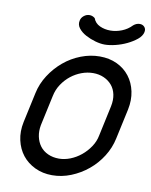

<svg xmlns="http://www.w3.org/2000/svg" viewBox="-82 -782 664 843"><g transform="rotate(10 250.0 -360.5)"><path d="M350 -670Q375 -670 400.5 -680Q426 -690 445 -710Q458 -721 473 -721Q486 -721 494 -712Q502 -703 499 -689Q495 -671 476.5 -656Q458 -641 434 -629.5Q410 -618 383.5 -611.5Q357 -605 336 -605Q317 -605 294 -611.5Q271 -618 250.5 -629Q230 -640 218 -655.5Q206 -671 210 -689Q212 -702 223.5 -711.5Q235 -721 249 -721Q262 -721 273 -712Q281 -690 302.5 -680Q324 -670 350 -670ZM74 -342Q83 -385 107.5 -423Q132 -461 166 -489.5Q200 -518 241.5 -534Q283 -550 325 -550Q368 -550 402 -534Q436 -518 458 -489.5Q480 -461 488 -423Q496 -385 487 -342L458 -208Q449 -165 425 -127Q401 -89 367 -61Q333 -33 292 -16.5Q251 0 208 0Q166 0 131.5 -16.5Q97 -33 75 -61Q53 -89 44.5 -127Q36 -165 45 -208ZM122 -208Q117 -181 122 -157Q127 -133 140.5 -115Q154 -97 176 -87Q198 -77 225 -77Q250 -77 275.5 -87Q301 -97 323 -115Q345 -133 361 -157Q377 -181 382 -208L411 -343Q417 -372 412 -396Q407 -420 392.5 -437Q378 -454 356.5 -463.5Q335 -473 309 -473Q283 -473 257.5 -463.5Q232 -454 210.5 -437Q189 -420 173 -396Q157 -372 151 -342Z"/></g></svg>

Font: VDS Compensated
Style: Light Italic
Weight: 300
Italic angle: -12°
Designer: artmaker
Foundry: artmaker
Version: Version 1.000 2012 initial release